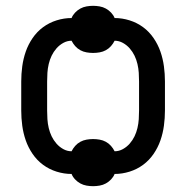

<svg xmlns="http://www.w3.org/2000/svg" viewBox="-20 -590 640 660"><path d="M300 50Q289 50 277.5 48Q266 46 256 40.5Q246 35 238 26.5Q230 18 226 8Q200 8 174.5 0Q149 -8 128 -23.5Q107 -39 92 -61Q77 -83 68.5 -107.5Q60 -132 56.5 -158Q53 -184 53 -210V-310Q53 -336 56.5 -362Q60 -388 68.5 -412.5Q77 -437 92 -459Q107 -481 128 -496.5Q149 -512 174.5 -520Q200 -528 226 -528Q230 -538 238 -546.5Q246 -555 256 -560.5Q266 -566 277.5 -568Q289 -570 300 -570Q311 -570 322.5 -568Q334 -566 344 -560.5Q354 -555 362 -546.5Q370 -538 374 -528Q400 -528 425.5 -520Q451 -512 472 -496.5Q493 -481 508 -459Q523 -437 531.5 -412.5Q540 -388 543.5 -362Q547 -336 547 -310V-210Q547 -184 543.5 -158Q540 -132 531.5 -107.5Q523 -83 508 -61Q493 -39 472 -23.5Q451 -8 425.5 0Q400 8 374 8Q370 18 362 26.5Q354 35 344 40.5Q334 46 322.5 48Q311 50 300 50ZM374 -70Q389 -70 402.5 -77.5Q416 -85 426 -96.5Q436 -108 442.5 -121.5Q449 -135 452.5 -150Q456 -165 457 -180Q458 -195 458 -210V-310Q458 -325 457 -340Q456 -355 452.5 -370Q449 -385 442.5 -398.5Q436 -412 426 -423.5Q416 -435 402.5 -442.5Q389 -450 374 -450Q369 -440 361.5 -431.5Q354 -423 344 -417.5Q334 -412 322.5 -410Q311 -408 300 -408Q289 -408 277.5 -410Q266 -412 256 -417.5Q246 -423 238.5 -431.5Q231 -440 226 -450Q211 -450 197.5 -442.5Q184 -435 174 -423.5Q164 -412 157.5 -398.5Q151 -385 147.5 -370Q144 -355 143 -340Q142 -325 142 -310V-210Q142 -195 143 -180Q144 -165 147.5 -150Q151 -135 157.5 -121.5Q164 -108 174 -96.5Q184 -85 197.5 -77.5Q211 -70 226 -70Q231 -80 238.5 -88.5Q246 -97 256 -102.5Q266 -108 277.5 -110Q289 -112 300 -112Q311 -112 322.5 -110Q334 -108 344 -102.5Q354 -97 361.5 -88.5Q369 -80 374 -70Z"/></svg>

Font: Iosevka Medium Extended
Style: Regular
Weight: 500
Width: 7
Monospace: yes
Designer: Belleve Invis
Foundry: Belleve Invis
Version: Version 32.5.0; ttfautohint (v1.8.4)